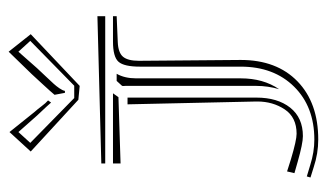

<svg xmlns="http://www.w3.org/2000/svg" viewBox="-172 -596 738 433"><g transform="rotate(-90 196.5 -380.0)"><path d="M198.7 -625.5Q205.1 -633.3 222.9 -652.6Q240.7 -671.9 245.6 -677.2L295.9 -729L335.4 -679.2L218.8 -568.8L187.5 -571.8L70.8 -679.2L114.7 -727.1L160.2 -670.4Q165.5 -664.6 172.9 -654.8Q180.2 -645 186 -640.1L181.2 -633.3Q177.7 -637.7 151.9 -665L114.7 -707L90.3 -680.2L191.4 -581.1H219.2L320.3 -680.2L295.9 -707L258.8 -665Q251.5 -657.2 240 -645Q228.5 -632.8 223.4 -627.2Q218.3 -621.6 213.4 -614.5Q208.5 -607.4 207.5 -602.1H203.1ZM262.2 -205.6V-432.6Q262.2 -468.8 273.2 -481.2Q284.2 -493.7 318.8 -493.7H376V-485.4L317.4 -482.9Q293.5 -481.9 284.4 -470.9Q275.4 -460 275.4 -435.5V-433.6L277.3 -205.6Q277.3 -124.5 229 -77.6Q180.7 -30.8 97.7 -30.8Q66.4 -30.8 35.6 -41L12.2 -48.3L14.6 -56.6L40.5 -48.8Q69.3 -39.6 97.7 -39.6Q171.9 -39.6 217 -85.2Q262.2 -130.9 262.2 -205.6ZM376 -528.8V-511.2H43.9V-520ZM218.8 -465.8Q218.3 -470.2 218.8 -473.1L230 -485.4H246.1Q235.8 -467.3 235.8 -441.4V-205.6Q235.8 -154.8 211.4 -119.1Q218.8 -144.5 218.8 -170.4ZM177.2 -460.9H192.4V-170.4Q192.4 -122.6 169.7 -94Q147 -65.4 105.5 -65.4Q88.9 -65.4 47.9 -77.1L22 -84.5L25.9 -101.1L53.7 -92.3Q96.2 -79.6 110.8 -79.6Q147.9 -79.6 165.8 -106.4Q183.6 -133.3 183.6 -168V-170.4ZM193.4 -481.4 43.9 -476.6V-493.7H202.1Z"/></g></svg>

Font: FoglihtenNo03
Style: Regular
Weight: 500
Version: Version 0.59